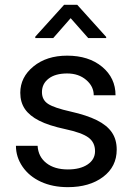

<svg xmlns="http://www.w3.org/2000/svg" viewBox="-20 -770 556 800"><path d="M376 -140.1Q376 -176.8 348.4 -197Q320.8 -217.3 252.2 -231.9Q183.6 -246.6 143.3 -267.1Q103 -287.6 83.7 -315.9Q64.5 -344.2 64.5 -383.3Q64.5 -448.2 119.4 -493.2Q174.3 -538.1 259.8 -538.1Q349.6 -538.1 405.5 -491.7Q461.4 -445.3 461.4 -373H370.6Q370.6 -410.2 339.1 -437Q307.6 -463.9 259.8 -463.9Q210.4 -463.9 182.6 -442.4Q154.8 -420.9 154.8 -386.2Q154.8 -353.5 180.7 -336.9Q206.5 -320.3 274.2 -305.2Q341.8 -290 383.8 -269Q425.8 -248 446 -218.5Q466.3 -189 466.3 -146.5Q466.3 -75.7 409.7 -33Q353 9.8 262.7 9.8Q199.2 9.8 150.4 -12.7Q101.6 -35.2 74 -75.4Q46.4 -115.7 46.4 -162.6H136.7Q139.2 -117.2 173.1 -90.6Q207 -64 262.7 -64Q314 -64 345 -84.7Q376 -105.5 376 -140.1ZM422.4 -616.2V-611.3H347.7L274.4 -694.3L201.7 -611.3H127V-617.2L247.1 -750H301.8Z"/></svg>

Font: Roboto-ThirdPerson-AD3FC
Style: ThirdPerson-AD3FC
Weight: 400
Designer: Google
Version: Version 2.137; 2017